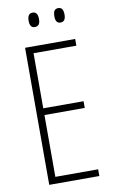

<svg xmlns="http://www.w3.org/2000/svg" viewBox="-97 -935 579 985"><g transform="rotate(-10 192.5 -442.5)"><path d="M145 -810C164 -810 173 -822 173 -847C173 -873 164 -885 146 -885C128 -885 119 -873 119 -847C119 -822 128 -810 145 -810ZM279 -810C297 -810 306 -822 306 -847C306 -873 297 -885 280 -885C261 -885 253 -873 253 -847C253 -822 261 -810 279 -810ZM77 0H338V-35H115V-357H325V-392H115V-679H338V-714H77Z"/></g></svg>

Font: Noto Sans ExtraCondensed ExtraLight
Style: Regular
Weight: 200
Width: 2
Designer: Monotype Design Team
Foundry: Monotype Imaging Inc.
Version: Version 2.013